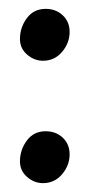

<svg xmlns="http://www.w3.org/2000/svg" viewBox="-20 -409 202 433"><path d="M83 -113Q106 -113 121.5 -98.5Q137 -84 137 -61Q137 -36 120 -16Q103 4 77 4Q57 4 41 -10Q25 -24 25 -45Q25 -71 40.5 -92Q56 -113 83 -113ZM83 -389Q106 -389 121.5 -374.5Q137 -360 137 -337Q137 -312 120 -292Q103 -272 77 -272Q57 -272 41 -286Q25 -300 25 -321Q25 -347 40.5 -368Q56 -389 83 -389Z"/></svg>

Font: Teutonic
Style: Regular
Weight: 400
Designer: Peter Wiegel
Foundry: Peter Wiegel
Version: 1.000